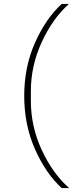

<svg xmlns="http://www.w3.org/2000/svg" viewBox="-20 -819 390 983"><path d="M296 -799H333Q250 -725 194 -604Q138 -483 138 -352V-303Q138 -171 194 -50.5Q250 70 334 144H296Q215 70 159.5 -54.5Q104 -179 104 -328Q104 -477 159.5 -601Q215 -725 296 -799Z"/></svg>

Font: IBM Plex Sans JP ExtraLight
Style: Regular
Weight: 200
Designer: Mike Abbink; Paul van der Laan; Pieter van Rosmalen; Wujin Sim; Yejin Wi; Jinhee Kim; Boomi Park; Yona Kim; Kichan Ma
Foundry: Sandoll Inc.
Version: Version 1.001